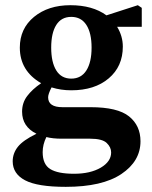

<svg xmlns="http://www.w3.org/2000/svg" viewBox="-20 -518 584 738"><path d="M56.2 -335Q56.2 -408.2 110.8 -453.1Q165.5 -498 250.5 -498Q335.9 -498 389.2 -459L509.8 -498L524.9 -487.8V-415H430.2Q452.1 -378.9 452.1 -338.9Q452.1 -262.7 397.9 -216.8Q343.8 -170.9 253.9 -170.9Q213.9 -170.9 178.2 -182.1Q165 -156.7 165 -144Q165 -106 220.2 -106H328.1Q432.1 -106 476.1 -70.6Q520 -35.2 520 24.9Q520 101.6 446.5 150.9Q373 200.2 232.9 200.2Q124 200.2 76.4 175Q28.8 149.9 28.8 102.1Q28.8 71.3 48.8 46.1Q68.8 21 120.1 -3.9Q64.9 -31.2 64.9 -88.9Q64.9 -123 84.5 -148.9Q104 -174.8 138.2 -198.2Q56.2 -245.6 56.2 -335ZM216.8 15.1Q182.6 15.1 158.2 8.8Q144 37.6 144 66.9Q144 113.8 173.1 131.8Q202.1 149.9 264.6 149.9Q327.1 149.9 367.2 126.5Q407.2 103 407.2 67.9Q407.2 47.9 390.1 31.5Q373 15.1 326.2 15.1ZM196.3 -247.3Q215.8 -215.8 253.9 -215.8Q292 -215.8 312 -247.3Q332 -278.8 332 -335Q332 -391.1 312 -422.1Q292 -453.1 253.9 -453.1Q215.8 -453.1 196.3 -422.1Q176.8 -391.1 176.8 -335Q176.8 -278.8 196.3 -247.3Z"/></svg>

Font: SourceSerifPro-Bold
Style: Bold
Weight: 700
Designer: Frank Grießhammer
Foundry: Adobe Systems Incorporated
Version: Version 1.014;PS Version 1.0;hotconv 1.0.73;makeotf.lib2.5.5